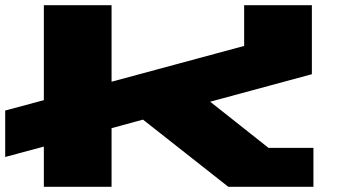

<svg xmlns="http://www.w3.org/2000/svg" viewBox="-20 -720 1298 740"><path d="M0 -115V-294L149 -334V-700H410V-405L921 -543V-700H1182V-434L790 -328L1015 -150H1188V0H860L531 -259L410 -226V0H149V-155Z"/></svg>

Font: Stalinist One
Style: Regular
Weight: 400
Designer: Jovanny Lemonad
Foundry: Alexey Maslov, Jovanny Lemonad
Version: Version 3.004